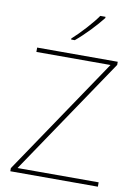

<svg xmlns="http://www.w3.org/2000/svg" viewBox="-101 -1069 781 1084"><g transform="rotate(10 289.0 -527.0)"><path d="M414 -996V-1003H384C355 -960 290 -889 245 -849V-843H266C319 -887 379 -951 414 -996ZM538 -51V-76H73L526 -747V-765H64V-740H489L36 -69V-51Z"/></g></svg>

Font: Noto Sans Tamil UI Thin
Style: Regular
Weight: 100
Designer: Jelle Bosma - Monotype Design Team
Foundry: Monotype Imaging Inc.
Version: Version 2.004